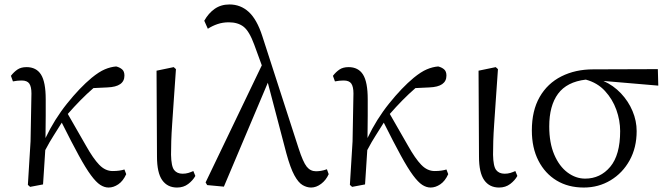

<svg xmlns="http://www.w3.org/2000/svg" viewBox="-20 -827 2994 861"><path d="M538 -67 546 -46Q532 -15 510.5 -0.5Q489 14 467 14Q448 14 429.5 2Q411 -10 388 -41Q365 -72 333.5 -129.5Q302 -187 257 -277Q238 -246 220.5 -219Q203 -192 183 -154Q181 -115 178 -76Q175 -37 173 0L115 11L105 2L117 -193L121 -408Q121 -438 111.5 -452Q102 -466 77 -466Q67 -466 57.5 -465Q48 -464 38 -462L29 -487Q42 -504 58 -515Q74 -526 99 -526Q143 -526 164 -492.5Q185 -459 185 -382Q185 -376 185 -356Q185 -336 185 -308.5Q185 -281 184.5 -254Q184 -227 184 -208Q224 -292 281 -363Q338 -434 391 -478Q424 -505 450 -516Q476 -527 501 -529Q517 -525 527.5 -516Q538 -507 538 -488Q538 -438 462 -435L399 -432Q369 -406 340.5 -377Q312 -348 284 -316Q334 -230 366 -173Q398 -116 425 -88Q452 -60 485 -60Q502 -60 515.5 -62Q529 -64 538 -67Z M774 14Q731 14 707.5 -19Q684 -52 684 -125L682 -510L759 -526L769 -517Q763 -433 759 -373Q755 -313 752 -270Q749 -227 748 -194.5Q747 -162 747 -133Q748 -81 761 -64.5Q774 -48 799 -48Q813 -48 824.5 -51.5Q836 -55 847 -60L856 -38Q845 -18 824 -2Q803 14 774 14Z M1446 -68 1454 -46Q1442 -19 1420 -2.5Q1398 14 1375 14Q1356 14 1337 3Q1318 -8 1300 -41Q1282 -74 1264 -140L1181 -456L984 10L909 3L902 -9L1154 -534L1120 -627Q1098 -687 1072.5 -707Q1047 -727 1006 -727Q979 -727 955.5 -719Q932 -711 912 -698L896 -734Q915 -768 943 -787.5Q971 -807 1009 -807Q1059 -807 1095.5 -773.5Q1132 -740 1156 -666L1319 -162Q1339 -100 1355.5 -79.5Q1372 -59 1397 -59Q1408 -59 1420 -61Q1432 -63 1446 -68Z M1982 -67 1990 -46Q1976 -15 1954.5 -0.5Q1933 14 1911 14Q1892 14 1873.5 2Q1855 -10 1832 -41Q1809 -72 1777.5 -129.5Q1746 -187 1701 -277Q1682 -246 1664.5 -219Q1647 -192 1627 -154Q1625 -115 1622 -76Q1619 -37 1617 0L1559 11L1549 2L1561 -193L1565 -408Q1565 -438 1555.5 -452Q1546 -466 1521 -466Q1511 -466 1501.5 -465Q1492 -464 1482 -462L1473 -487Q1486 -504 1502 -515Q1518 -526 1543 -526Q1587 -526 1608 -492.5Q1629 -459 1629 -382Q1629 -376 1629 -356Q1629 -336 1629 -308.5Q1629 -281 1628.5 -254Q1628 -227 1628 -208Q1668 -292 1725 -363Q1782 -434 1835 -478Q1868 -505 1894 -516Q1920 -527 1945 -529Q1961 -525 1971.5 -516Q1982 -507 1982 -488Q1982 -438 1906 -435L1843 -432Q1813 -406 1784.5 -377Q1756 -348 1728 -316Q1778 -230 1810 -173Q1842 -116 1869 -88Q1896 -60 1929 -60Q1946 -60 1959.5 -62Q1973 -64 1982 -67Z M2218 14Q2175 14 2151.5 -19Q2128 -52 2128 -125L2126 -510L2203 -526L2213 -517Q2207 -433 2203 -373Q2199 -313 2196 -270Q2193 -227 2192 -194.5Q2191 -162 2191 -133Q2192 -81 2205 -64.5Q2218 -48 2243 -48Q2257 -48 2268.5 -51.5Q2280 -55 2291 -60L2300 -38Q2289 -18 2268 -2Q2247 14 2218 14Z M2604 -26Q2672 -26 2716.5 -79Q2761 -132 2761 -239Q2761 -287 2744 -334.5Q2727 -382 2693 -419Q2659 -456 2607 -470Q2522 -460 2482.5 -406.5Q2443 -353 2443 -260Q2443 -186 2465.5 -133.5Q2488 -81 2525 -53.5Q2562 -26 2604 -26ZM2932 -443 2686 -464Q2731 -444 2764.5 -408.5Q2798 -373 2816.5 -329Q2835 -285 2835 -239Q2835 -165 2803.5 -108Q2772 -51 2718 -18.5Q2664 14 2598 14Q2528 14 2476 -17.5Q2424 -49 2394.5 -106.5Q2365 -164 2365 -242Q2365 -331 2400 -392Q2435 -453 2497.5 -484.5Q2560 -516 2640 -516L2930 -517Z"/></svg>

Font: Shippori Mincho TTF
Style: Regular
Weight: 400
Version: Version 2.100